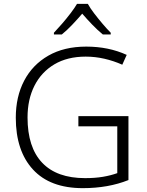

<svg xmlns="http://www.w3.org/2000/svg" viewBox="-20 -967 764 997"><path d="M387 -364H647V-32Q542 10 410 10Q240 10 151 -87Q62 -184 62 -356Q62 -465 105.5 -548Q149 -631 231 -678Q313 -725 428 -725Q544 -725 638 -682L615 -631Q570 -651 522 -662Q474 -673 425 -673Q330 -673 262.5 -633Q195 -593 159 -522Q123 -451 123 -357Q123 -202 199 -122Q275 -42 422 -42Q474 -42 515 -49Q556 -56 589 -68V-311H387ZM436 -947Q448 -925 469 -897.5Q490 -870 513 -843Q536 -816 555 -797V-788H514Q487 -810 459 -839Q431 -868 407 -896Q383 -868 355.5 -839Q328 -810 301 -788H260V-797Q279 -817 302 -843.5Q325 -870 346 -897.5Q367 -925 380 -947Z"/></svg>

Font: RS Noto Sans Light
Style: Regular
Weight: 300
Designer: Monotype Design Team
Foundry: Monotype Imaging Inc.
Version: Version 3.10